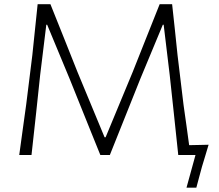

<svg xmlns="http://www.w3.org/2000/svg" viewBox="-20 -733 1034 908"><path d="M71 0Q79.5 -61 87 -116.8Q94.5 -172.5 104 -239.5L133 -473Q139.5 -535.5 145.5 -593.2Q151.5 -651 158 -713H218.5Q252 -629.5 283.8 -550Q315.5 -470.5 346.5 -392.5L474.5 -84H479.5L607.5 -392.5Q638.5 -470 670 -549.8Q701.5 -629.5 735 -713H794Q800.5 -652.5 806.8 -595.2Q813 -538 819.5 -473.5L848 -237Q855.5 -185.5 861.8 -139.2Q868 -93 874.5 -46.5Q898 -47 922.8 -47.5Q947.5 -48 966.5 -48.5Q958 -20 950.2 5.8Q942.5 31.5 935 56Q928 81.5 921.5 106Q915 130.5 908.5 154.5H862L904.5 0H823Q812 -104.5 801.8 -200Q791.5 -295.5 782.5 -379L754 -616H750L643.5 -360Q606 -266 568.8 -173.2Q531.5 -80.5 499.5 0H454.5Q434 -50.5 409.8 -110.5Q385.5 -170.5 360 -234.2Q334.5 -298 310 -358.5L203 -616H199L170 -379Q161.5 -296.5 151.2 -201.8Q141 -107 129 0Z"/></svg>

Font: Commissioner Loud ExtraLight
Style: Regular
Weight: 200
Designer: Kostas Bartsokas
Foundry: Kostas Bartsokas
Version: Version 1.000; ttfautohint (v1.8.3)